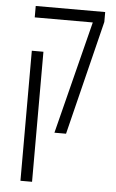

<svg xmlns="http://www.w3.org/2000/svg" viewBox="-57 -627 548 906"><g transform="rotate(5 217.0 -174.0)"><path d="M215 0 350 -534H75V-588H404V-541L270 0ZM75 240V-376H130V240Z"/></g></svg>

Font: Noto Sans Hebrew ExtraCondensed Light
Style: Regular
Weight: 300
Width: 2
Designer: Monotype Design Team
Foundry: Monotype Imaging Inc.
Version: Version 2.004; ttfautohint (v1.8.4.7-5d5b)